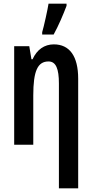

<svg xmlns="http://www.w3.org/2000/svg" viewBox="-20 -796 506 1056"><path d="M212 -606H275C302 -655 328 -716 346 -764V-776H247C243 -748 221 -648 212 -619ZM276 -552C224 -552 183 -523 159 -470H153L141 -542H58V0H163V-271C163 -406 187 -458 247 -458C288 -458 304 -417 304 -337V240H410V-363C410 -488 362 -552 276 -552Z"/></svg>

Font: Noto Sans Display Condensed Medium
Style: Regular
Weight: 500
Width: 3
Designer: Monotype Design Team
Foundry: Monotype Imaging Inc.
Version: Version 1.900